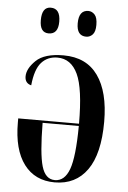

<svg xmlns="http://www.w3.org/2000/svg" viewBox="-54 -790 559 840"><g transform="rotate(5 225.5 -370.0)"><path d="M218 10Q310 10 360.5 -61Q411 -132 411 -273Q411 -404 360 -475.5Q309 -547 209 -547Q125 -547 88 -511Q51 -475 51 -441Q51 -411 79 -404Q86 -475 113 -505Q140 -535 183 -535Q243 -535 272.5 -472Q302 -409 302 -255H35V-237Q35 -118 83 -54Q131 10 218 10ZM218 0Q176 0 160 -55Q144 -110 143 -245H302Q301 -109 281 -54.5Q261 0 218 0ZM300 -637Q316 -637 328 -649.5Q340 -662 340 -692Q340 -724 328 -737Q316 -750 300 -750Q258 -750 258 -692Q258 -637 300 -637ZM135 -637Q177 -637 177 -692Q177 -750 135 -750Q96 -750 96 -692Q96 -637 135 -637Z"/></g></svg>

Font: Noto Serif Display Condensed Semi
Style: Regular
Weight: 600
Width: 3
Designer: Monotype Design Team
Foundry: Monotype Imaging Inc.
Version: Version 1.900